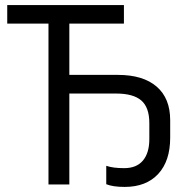

<svg xmlns="http://www.w3.org/2000/svg" viewBox="-20 -734 774 764"><path d="M476.1 9.8Q429.2 9.8 402.8 -1V-74.2Q429.7 -64.9 474.1 -64.9Q523.4 -64.9 548.8 -95.2Q574.2 -125.5 574.2 -180.2V-244.1Q574.2 -306.6 542.2 -334.2Q510.3 -361.8 441.9 -361.8H255.9V0H172.9V-640.1H8.8V-713.9H473.1V-640.1H255.9V-436H449.2Q549.3 -436 603.3 -389.4Q657.2 -342.8 657.2 -255.9V-186Q657.2 -93.3 609.4 -41.7Q561.5 9.8 476.1 9.8Z"/></svg>

Font: HunimalSansv1.5
Style: Regular
Weight: 400
Foundry: Ascender Corporation
Version: Version 1.10